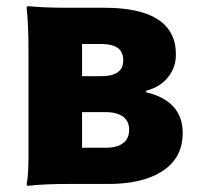

<svg xmlns="http://www.w3.org/2000/svg" viewBox="-20 -594 647 620"><path d="M72 6Q66 6 66 0Q73 -29 72 -118Q72 -134 72 -142V-284V-427Q72 -517 66 -569Q66 -574 72 -574Q122 -569 194 -569H316Q548 -569 548 -418Q548 -379 526 -349Q501 -314 452 -301V-296Q570 -268 570 -164Q570 -81 499 -38Q436 0 331 0H201Q120 0 72 6ZM245 -117H322Q361 -117 380 -134Q397 -148 397 -176Q397 -201 379 -216Q359 -232 321 -232H245ZM245 -348H307Q378 -348 378 -399Q378 -425 362 -438Q343 -452 307 -452H245Z"/></svg>

Font: GenSekiGothic TW H
Style: Regular
Weight: 900
Version: Version 1.501;PS 1;hotconv 16.6.51;makeotf.lib2.5.65220